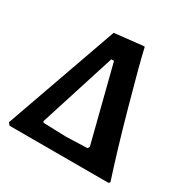

<svg xmlns="http://www.w3.org/2000/svg" viewBox="-150 -788 904 923"><g transform="rotate(30 301.5 -327.0)"><path d="M11 -13 232 -637 386 -654H395Q413 -573 472.5 -359.5Q532 -146 578 -7L571 0H22ZM400 -94 407 -105 301 -521H286L152 -100L157 -94L283 -90Z"/></g></svg>

Font: Alegreya
Style: Bold
Weight: 700
Designer: Juan Pablo del Peral
Foundry: Huerta Tipografica
Version: Version 2.008; ttfautohint (v1.8)